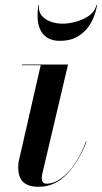

<svg xmlns="http://www.w3.org/2000/svg" viewBox="-20 -708 393 738"><path d="M127.5 10Q89 10 69.5 -8Q50 -26 50 -65.5Q50 -70 50.5 -76.8Q51 -83.5 52 -88L136.5 -457.5H64.5V-460H241.5L142.5 -39.5Q141.5 -35 141 -30.2Q140.5 -25.5 140.5 -21.5Q140.5 -13.5 144.8 -7.8Q149 -2 158.5 -2Q187.5 -2 215.8 -22.8Q244 -43.5 268.5 -80Q293 -116.5 310.5 -164L312.5 -163Q283.5 -88 237.5 -39Q191.5 10 127.5 10ZM210.5 -551Q179 -551 160.5 -563.8Q142 -576.5 133.5 -597Q125 -617.5 124.5 -641.5Q124 -665.5 127.5 -688.5H130Q127 -664.5 139.8 -648.8Q152.5 -633 174.5 -625Q196.5 -617 220.5 -617Q244.5 -617 272.8 -624.8Q301 -632.5 323 -648.2Q345 -664 350.5 -688.5H353Q349.5 -665.5 340 -641.5Q330.5 -617.5 313.5 -597Q296.5 -576.5 271.2 -563.8Q246 -551 210.5 -551Z"/></svg>

Font: Bodoni Moda 72pt Medium
Style: Italic
Weight: 500
Italic angle: -13°
Designer: Owen Earl
Foundry: indestructible type
Version: Version 2.004